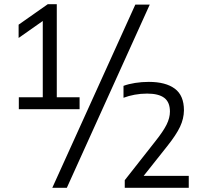

<svg xmlns="http://www.w3.org/2000/svg" viewBox="-20 -830 966 918"><path d="M184.5 -319.5V-764.5L208.5 -746.5L69 -648.5V-712L208.5 -810H251.5V-319.5ZM70 -308V-365H360.5V-308ZM230 68 627 -808H696L299.5 68ZM576.5 68V31.5L723.5 -155.5Q760.5 -202 776.5 -234.2Q792.5 -266.5 792.5 -296.5Q792.5 -341.5 765.5 -362Q738.5 -382.5 683.5 -382.5Q652.5 -382.5 624 -377.2Q595.5 -372 570.5 -362.5V-419.5Q594.5 -428.5 626.2 -433.5Q658 -438.5 691.5 -438.5Q772 -438.5 815.8 -406Q859.5 -373.5 859.5 -302.5Q859 -262.5 840.8 -223.8Q822.5 -185 779.5 -131L652.5 29L649.5 11H882.5V68Z"/></svg>

Font: Encode Sans SC
Style: Regular
Weight: 400
Version: Version 3.002